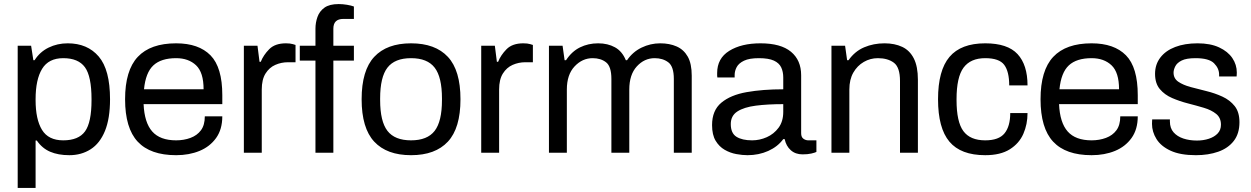

<svg xmlns="http://www.w3.org/2000/svg" viewBox="-20 -751 6153 944"><path d="M67 173V-526H133L144 -455H150Q176 -496 219 -517Q262 -538 313 -538Q410 -538 465.5 -473Q521 -408 521 -263Q521 -168 496 -107Q471 -46 425.5 -17Q380 12 321 12Q266 12 226.5 -5Q187 -22 161 -60H155V173ZM291 -61Q366 -61 398 -105Q430 -149 430 -259V-263Q430 -376 397.5 -420.5Q365 -465 291 -465Q219 -465 187 -412.5Q155 -360 155 -263V-259Q155 -164 186.5 -112.5Q218 -61 291 -61Z M846 12Q719 12 657 -54.5Q595 -121 595 -263Q595 -405 657.5 -471.5Q720 -538 846 -538Q957 -538 1015 -479Q1073 -420 1073 -283V-239H686Q690 -148 728.5 -104.5Q767 -61 846 -61Q884 -61 916.5 -73Q949 -85 968 -110.5Q987 -136 987 -179H1073Q1073 -115 1042.5 -72.5Q1012 -30 961 -9Q910 12 846 12ZM688 -312H981Q981 -395 944 -430Q907 -465 846 -465Q772 -465 734 -429.5Q696 -394 688 -312Z M1179 0V-526H1246L1256 -447H1262Q1275 -480 1303.5 -509Q1332 -538 1386 -538Q1407 -538 1420 -534Q1433 -530 1433 -530V-445H1396Q1363 -445 1333.5 -432Q1304 -419 1285.5 -389.5Q1267 -360 1267 -311V0Z M1531 0V-453H1454V-526H1531V-610Q1531 -640 1541 -668Q1551 -696 1575.5 -713.5Q1600 -731 1645 -731Q1665 -731 1686 -727.5Q1707 -724 1720 -719V-658H1668Q1619 -658 1619 -610V-526H1720V-453H1619V0Z M2001 12Q1882 12 1820 -54.5Q1758 -121 1758 -263Q1758 -405 1820 -471.5Q1882 -538 2001 -538Q2120 -538 2182 -471.5Q2244 -405 2244 -263Q2244 -121 2182 -54.5Q2120 12 2001 12ZM2001 -61Q2081 -61 2117 -107.5Q2153 -154 2153 -259V-267Q2153 -372 2117 -418.5Q2081 -465 2001 -465Q1921 -465 1885 -418.5Q1849 -372 1849 -267V-259Q1849 -154 1885 -107.5Q1921 -61 2001 -61Z M2346 0V-526H2413L2423 -447H2429Q2442 -480 2470.5 -509Q2499 -538 2553 -538Q2574 -538 2587 -534Q2600 -530 2600 -530V-445H2563Q2530 -445 2500.5 -432Q2471 -419 2452.5 -389.5Q2434 -360 2434 -311V0Z M2679 0V-526H2746L2756 -455H2763Q2791 -498 2831.5 -518Q2872 -538 2921 -538Q2968 -538 3003.5 -518.5Q3039 -499 3057 -455H3063Q3091 -496 3134.5 -517Q3178 -538 3226 -538Q3272 -538 3307 -522.5Q3342 -507 3361.5 -472.5Q3381 -438 3381 -379V0H3293V-363Q3293 -424 3266 -444.5Q3239 -465 3199 -465Q3148 -465 3111 -424.5Q3074 -384 3074 -311V0H2986V-363Q2986 -424 2960 -444.5Q2934 -465 2894 -465Q2843 -465 2805 -424.5Q2767 -384 2767 -311V0Z M3655 12Q3630 12 3600 6.5Q3570 1 3543 -14.5Q3516 -30 3498.5 -59Q3481 -88 3481 -136Q3481 -208 3526.5 -246Q3572 -284 3651 -298Q3730 -312 3831 -312V-370Q3831 -398 3821 -419.5Q3811 -441 3785 -453Q3759 -465 3711 -465Q3664 -465 3638 -452.5Q3612 -440 3602 -421Q3592 -402 3592 -382V-370H3507Q3506 -374 3506 -379.5Q3506 -385 3506 -392Q3506 -464 3565.5 -501Q3625 -538 3719 -538Q3819 -538 3869 -496.5Q3919 -455 3919 -381V-96Q3919 -77 3930 -69Q3941 -61 3954 -61H3994V-4Q3986 0 3968.5 4Q3951 8 3926 8Q3891 8 3868 -12.5Q3845 -33 3838 -67H3831Q3804 -30 3757.5 -9Q3711 12 3655 12ZM3678 -61Q3715 -61 3750 -76.5Q3785 -92 3808 -123Q3831 -154 3831 -201V-239Q3754 -239 3696 -231.5Q3638 -224 3605.5 -203Q3573 -182 3573 -141Q3573 -96 3601 -78.5Q3629 -61 3678 -61Z M4068 0V-526H4135L4145 -455H4152Q4183 -499 4229 -518.5Q4275 -538 4329 -538Q4379 -538 4416 -520.5Q4453 -503 4473 -463.5Q4493 -424 4493 -359V0H4405V-353Q4405 -420 4375 -442.5Q4345 -465 4296 -465Q4259 -465 4227 -446.5Q4195 -428 4175.5 -394Q4156 -360 4156 -311V0Z M4824 12Q4704 12 4648 -54.5Q4592 -121 4592 -263Q4592 -405 4648.5 -471.5Q4705 -538 4824 -538Q4934 -538 4983 -485Q5032 -432 5032 -331H4942Q4942 -399 4917.5 -432Q4893 -465 4824 -465Q4752 -465 4717.5 -418.5Q4683 -372 4683 -263V-259Q4683 -152 4716.5 -106.5Q4750 -61 4824 -61Q4891 -61 4919 -95.5Q4947 -130 4947 -195H5032Q5032 -140 5011.5 -93Q4991 -46 4945 -17Q4899 12 4824 12Z M5347 12Q5220 12 5158 -54.5Q5096 -121 5096 -263Q5096 -405 5158.5 -471.5Q5221 -538 5347 -538Q5458 -538 5516 -479Q5574 -420 5574 -283V-239H5187Q5191 -148 5229.5 -104.5Q5268 -61 5347 -61Q5385 -61 5417.5 -73Q5450 -85 5469 -110.5Q5488 -136 5488 -179H5574Q5574 -115 5543.5 -72.5Q5513 -30 5462 -9Q5411 12 5347 12ZM5189 -312H5482Q5482 -395 5445 -430Q5408 -465 5347 -465Q5273 -465 5235 -429.5Q5197 -394 5189 -312Z M5860 12Q5783 12 5735.5 -10Q5688 -32 5666 -67.5Q5644 -103 5644 -142Q5644 -152 5644.5 -157Q5645 -162 5645 -164H5732V-154Q5732 -121 5750 -100.5Q5768 -80 5798 -70Q5828 -60 5865 -60Q5897 -60 5924 -69Q5951 -78 5967 -95Q5983 -112 5983 -138Q5983 -172 5959.5 -191Q5936 -210 5899 -221Q5862 -232 5821 -242.5Q5780 -253 5743 -269Q5706 -285 5682.5 -313Q5659 -341 5659 -388Q5659 -434 5685 -468Q5711 -502 5758 -520Q5805 -538 5868 -538Q5931 -538 5974 -518Q6017 -498 6039 -465.5Q6061 -433 6061 -394Q6061 -389 6060.5 -382.5Q6060 -376 6060 -375H5974V-384Q5974 -415 5949 -440Q5924 -465 5858 -465Q5813 -465 5790 -453.5Q5767 -442 5758.5 -425Q5750 -408 5750 -394Q5750 -365 5773.5 -349Q5797 -333 5834 -323Q5871 -313 5912 -303Q5953 -293 5990 -276Q6027 -259 6050.5 -229.5Q6074 -200 6074 -150Q6074 -94 6046 -58Q6018 -22 5969.5 -5Q5921 12 5860 12Z"/></svg>

Font: Archivo VF Beta
Style: Regular
Weight: 400
Designer: Hector Gatti
Foundry: Omnibus-Type
Version: Version 1.002